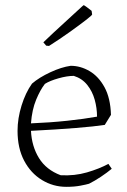

<svg xmlns="http://www.w3.org/2000/svg" viewBox="-20 -715 491 744"><path d="M237 9Q186 9 142.5 -17.5Q99 -44 73.5 -92.5Q48 -141 48 -208Q48 -256 63.5 -306Q79 -356 104 -391Q132 -415 175 -435Q218 -455 254 -460Q292 -460 327 -439.5Q362 -419 385 -377Q408 -335 410 -270L386 -231Q347 -225 273 -219Q199 -213 100 -208Q103 -148 131 -102.5Q159 -57 215 -36Q269 -33 317 -47Q365 -61 400 -80L413 -61Q395 -46 371 -30Q347 -14 325 -3Q315 0 291.5 4.5Q268 9 237 9ZM100 -237Q174 -240 240 -247Q306 -254 356 -263Q356 -296 347 -328.5Q338 -361 318 -386Q298 -411 266 -421Q240 -421 206.5 -411.5Q173 -402 154 -390Q136 -367 120 -328.5Q104 -290 100 -237ZM159 -538 148 -551 187 -588 298 -690 304 -695Q306 -695 315.5 -688Q325 -681 335 -673L337 -659Q337 -656 312.5 -637Q288 -618 249.5 -590.5Q211 -563 170 -537Z"/></svg>

Font: Labrada Light
Style: Regular
Weight: 300
Designer: Mercedes Jáuregui
Foundry: Omnibus-Type Team
Version: Version 1.000; ttfautohint (v1.8.4.7-5d5b)